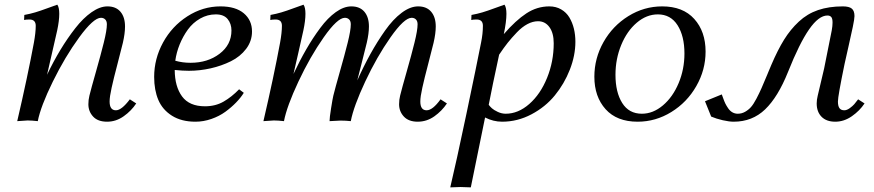

<svg xmlns="http://www.w3.org/2000/svg" viewBox="-20 -518 3738 821"><path d="M439.5 -490.7Q475.6 -490.7 495.1 -467.8Q514.6 -444.8 514.6 -404.8Q514.6 -375 505.4 -335Q499.5 -310.1 482.7 -245.8Q465.8 -181.6 457.3 -142.8Q448.7 -104 448.7 -84Q448.7 -46.4 475.6 -46.4Q500 -46.4 535.2 -93.3L562.5 -75.7Q541.5 -43.9 508.8 -20.8Q476.1 2.4 438 2.4Q398.4 2.4 378.2 -19.5Q357.9 -41.5 357.9 -72.3Q357.9 -91.3 362.3 -108.9Q370.1 -140.6 390.4 -211.7Q410.6 -282.7 423.8 -335.7Q437 -388.7 437 -414.1Q437 -427.7 429.9 -434.8Q422.9 -441.9 411.6 -441.9Q379.9 -441.9 318.8 -358.4Q257.8 -274.9 205.8 -168.9Q153.8 -63 141.6 0Q115.7 -2.9 98.1 -2.9L53.7 0Q98.1 -190.9 125 -335.9Q132.8 -378.9 132.8 -407.7Q132.8 -434.6 106 -434.6Q91.8 -434.6 83 -432.6L84 -454.1Q108.4 -458.5 130.6 -465.1Q152.8 -471.7 182.9 -482.9Q212.9 -494.1 225.1 -498Q233.4 -486.3 233.4 -459Q233.4 -429.7 224.6 -388.2Q217.3 -355 181.2 -198.2Q208.5 -255.4 238.3 -304.7Q268.1 -354 301.8 -397.2Q335.4 -440.4 371.3 -465.6Q407.2 -490.7 439.5 -490.7Z M1002.4 -136.2 1022.5 -121.1Q1009.8 -100.6 989.7 -79.8Q969.7 -59.1 943.6 -40Q917.5 -21 883.8 -9.3Q850.1 2.4 815.9 2.4Q755.9 2.4 715.3 -23.2Q674.8 -48.8 657 -90.8Q639.2 -132.8 639.2 -189Q639.2 -266.6 677.2 -336.2Q715.3 -405.8 781.2 -448.2Q847.2 -490.7 922.9 -490.7Q987.3 -490.7 1022.5 -461.2Q1057.6 -431.6 1057.6 -383.3Q1057.6 -342.3 1032.5 -309.1Q1007.3 -275.9 967.3 -256.1Q927.2 -236.3 880.9 -225.8Q834.5 -215.3 788.1 -215.3Q761.2 -215.3 727.1 -218.8Q727.5 -147.9 758.5 -105.7Q789.6 -63.5 856.4 -63.5Q901.4 -63.5 936 -83.5Q970.7 -103.5 1002.4 -136.2ZM902.8 -456.5Q867.2 -456.5 835.9 -438.7Q804.7 -420.9 783.4 -391.6Q762.2 -362.3 748.3 -328.1Q734.4 -293.9 729.5 -258.3Q760.3 -249.5 794.9 -249.5Q868.2 -249.5 918.9 -288.1Q969.7 -326.7 969.7 -387.7Q969.7 -416.5 953.4 -436.5Q937 -456.5 902.8 -456.5Z M1768.1 -490.7Q1804.2 -490.7 1823.7 -467.8Q1843.3 -444.8 1843.3 -404.8Q1843.3 -375 1834 -335Q1828.1 -310.1 1811.3 -245.8Q1794.4 -181.6 1785.9 -142.8Q1777.3 -104 1777.3 -84Q1777.3 -46.4 1804.2 -46.4Q1830.1 -46.4 1863.8 -93.3L1891.1 -75.7Q1869.6 -43.5 1837.2 -20.5Q1804.7 2.4 1766.1 2.4Q1727.5 2.4 1707 -19.5Q1686.5 -41.5 1686.5 -72.3Q1686.5 -91.3 1690.9 -108.9Q1698.7 -140.6 1719 -211.7Q1739.3 -282.7 1752.4 -335.7Q1765.6 -388.7 1765.6 -414.1Q1765.6 -427.7 1758.5 -434.8Q1751.5 -441.9 1740.2 -441.9Q1708.5 -441.9 1649.9 -358.4Q1591.3 -274.9 1541.7 -169.2Q1492.2 -63.5 1480 0Q1458.5 -2.4 1436 -2.4L1389.2 0Q1389.2 -14.6 1395.8 -55.7Q1402.3 -96.7 1405.3 -108.9Q1413.1 -140.6 1433.3 -211.7Q1453.6 -282.7 1466.8 -335.7Q1480 -388.7 1480 -414.1Q1480 -427.7 1472.9 -434.8Q1465.8 -441.9 1454.6 -441.9Q1422.9 -441.9 1364.3 -358.4Q1305.7 -274.9 1256.1 -169.2Q1206.5 -63.5 1194.3 0Q1168.5 -2.9 1150.9 -2.9L1106.4 0Q1150.9 -190.9 1177.7 -335.9Q1185.5 -378.9 1185.5 -407.7Q1185.5 -434.6 1158.7 -434.6Q1144.5 -434.6 1135.7 -432.6L1136.7 -454.1Q1161.1 -458.5 1183.3 -465.1Q1205.6 -471.7 1235.6 -482.9Q1265.6 -494.1 1277.8 -498Q1286.1 -486.3 1286.1 -459Q1286.1 -429.7 1277.3 -388.2Q1270 -354.5 1255.4 -290.8Q1240.7 -227.1 1234.9 -201.7Q1261.7 -258.8 1289.6 -307.1Q1317.4 -355.5 1349.4 -398.4Q1381.3 -441.4 1415.8 -466.1Q1450.2 -490.7 1482.4 -490.7Q1518.6 -490.7 1538.1 -467.8Q1557.6 -444.8 1557.6 -404.8Q1557.6 -375 1548.3 -335Q1540.5 -302.2 1526.4 -247.6Q1512.2 -192.9 1507.8 -174.3Q1535.2 -235.4 1564 -287.4Q1592.8 -339.4 1626.7 -387.5Q1660.6 -435.5 1697.3 -463.1Q1733.9 -490.7 1768.1 -490.7Z M2054.2 -15.6Q2047.9 16.1 2023.2 136.2Q1998.5 256.3 1993.2 283.2Q1967.8 281.7 1949.7 281.7L1905.3 283.2Q1929.7 181.2 1974.4 -31Q2019 -243.2 2037.1 -335.9Q2044.9 -374 2044.9 -407.7Q2044.9 -434.6 2018.1 -434.6Q2003.9 -434.6 1995.1 -432.6L1996.1 -454.1Q2020.5 -458.5 2042.7 -465.1Q2064.9 -471.7 2095 -482.9Q2125 -494.1 2137.2 -498Q2145.5 -486.3 2145.5 -459Q2145.5 -425.3 2134.3 -372.1Q2185.5 -431.2 2231 -460.9Q2276.4 -490.7 2329.1 -490.7Q2357.4 -490.7 2379.6 -477.8Q2401.9 -464.8 2414.8 -443.1Q2427.7 -421.4 2434.1 -395Q2440.4 -368.7 2440.4 -339.4Q2440.4 -280.8 2416.7 -220.2Q2393.1 -159.7 2352.5 -110.1Q2312 -60.5 2252.4 -29.1Q2192.9 2.4 2127 2.4Q2089.4 2.4 2054.2 -15.6ZM2114.3 -284.2Q2084.5 -147 2069.8 -69.8Q2075.2 -62.5 2083.5 -54.9Q2091.8 -47.4 2108.4 -39.6Q2125 -31.7 2142.6 -31.7Q2195.8 -31.7 2243.4 -73.5Q2291 -115.2 2319.3 -185.1Q2347.7 -254.9 2347.7 -333Q2347.7 -377 2329.3 -402.1Q2311 -427.2 2280.8 -427.2Q2258.3 -427.2 2235.4 -415Q2212.4 -402.8 2190.2 -379.6Q2168 -356.4 2151.1 -335.2Q2134.3 -314 2114.3 -284.2Z M2811.5 -490.7Q2900.4 -490.7 2948.7 -437Q2997.1 -383.3 2997.1 -297.4Q2997.1 -219.2 2957.5 -149.9Q2918 -80.6 2850.8 -39.1Q2783.7 2.4 2706.5 2.4Q2617.7 2.4 2569.6 -51Q2521.5 -104.5 2521.5 -189.9Q2521.5 -268.6 2560.5 -337.9Q2599.6 -407.2 2666.7 -449Q2733.9 -490.7 2811.5 -490.7ZM2793 -456.5Q2744.6 -456.5 2702.6 -420.7Q2660.6 -384.8 2636.2 -325.2Q2611.8 -265.6 2611.8 -198.2Q2611.8 -123.5 2640.6 -77.6Q2669.4 -31.7 2724.6 -31.7Q2772.5 -31.7 2814.7 -67.4Q2856.9 -103 2881.8 -162.4Q2906.7 -221.7 2906.7 -289.1Q2906.7 -363.8 2877.2 -410.2Q2847.7 -456.5 2793 -456.5Z M3503.9 -224.6Q3524.9 -326.7 3536.6 -388.2Q3540 -407.2 3540 -421.4Q3540 -439 3534.4 -445.3Q3528.8 -451.7 3518.1 -451.7Q3481 -451.7 3439.7 -392.3Q3398.4 -333 3349.6 -210.4Q3306.6 -103 3251.7 -50.3Q3196.8 2.4 3117.2 2.4Q3098.1 2.4 3070.3 -3.9Q3042.5 -10.3 3021 -19.5Q2999 -73.2 2994.6 -85L3066.4 -114.3Q3067.4 -111.8 3072.3 -98.1Q3077.1 -84.5 3081.5 -75.4Q3085.9 -66.4 3093.5 -55.2Q3101.1 -43.9 3111.6 -37.8Q3122.1 -31.7 3134.8 -31.7Q3151.4 -31.7 3165.8 -39.8Q3180.2 -47.9 3190.9 -59.8Q3201.7 -71.8 3214.4 -95.9Q3227.1 -120.1 3236.3 -141.1Q3245.6 -162.1 3261.2 -199.7Q3264.6 -208.5 3266.8 -213.4Q3269 -218.3 3272.2 -226.1Q3275.4 -233.9 3278.3 -240.7Q3305.7 -304.7 3332.8 -348.4Q3359.9 -392.1 3395.8 -425.5Q3431.6 -459 3478 -474.9Q3524.4 -490.7 3584 -490.7Q3610.8 -490.7 3622.3 -481.2Q3633.8 -471.7 3633.8 -449.2Q3633.8 -437.5 3626.7 -403.3Q3619.6 -369.1 3607.9 -318.1Q3596.2 -267.1 3591.3 -244.1Q3563 -106.9 3563 -84Q3563 -64.5 3569.6 -55.4Q3576.2 -46.4 3590.3 -46.4Q3601.1 -46.4 3613.5 -55.4Q3626 -64.5 3632.8 -72.3Q3639.6 -80.1 3649.4 -93.3L3676.8 -75.7Q3656.2 -44.4 3622.6 -21Q3588.9 2.4 3551.8 2.4Q3513.7 2.4 3492.9 -18.8Q3472.2 -40 3472.2 -75.7Q3472.2 -91.3 3476.6 -108.9Q3498.5 -199.7 3503.9 -224.6Z"/></svg>

Font: Flanker
Style: Italic
Weight: 400
Italic angle: -12°
Designer: Flanker
Version: Version 2.027